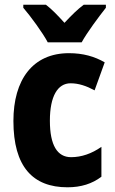

<svg xmlns="http://www.w3.org/2000/svg" viewBox="-20 -786 488 816"><path d="M183 -606H327C350 -648 400 -715 430 -753V-766H336C309 -746 285 -722 254 -689C225 -721 200 -747 175 -766H79V-753C110 -717 162 -646 183 -606ZM267 10C324 10 372 -5 411 -35V-162C370 -133 326 -118 282 -118C224 -118 192 -168 192 -273C192 -377 225 -432 280 -432C314 -432 347 -421 382 -402L425 -521C382 -546 333 -560 273 -560C119 -560 37 -447 37 -272C37 -78 119 10 267 10Z"/></svg>

Font: Noto Sans Georgian Condensed ExtraBold
Style: Regular
Weight: 800
Width: 3
Designer: Monotype Design Team, Akaki Razmadze
Foundry: Google LLC
Version: Version 2.005